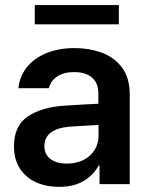

<svg xmlns="http://www.w3.org/2000/svg" viewBox="-20 -727 590 758"><path d="M232.4 -309.6Q316.9 -315.4 368.2 -317.4V-359.4Q368.2 -398.9 343.3 -420.7Q318.4 -442.4 272.5 -442.4Q231.9 -442.4 206.1 -425.3Q180.2 -408.2 172.9 -378.9H52.7Q57.1 -424.3 85 -460.2Q112.8 -496.1 161.6 -516.6Q210.4 -537.1 275.4 -537.1Q331.1 -537.1 380.1 -519.8Q429.2 -502.4 460.7 -461.7Q492.2 -420.9 492.2 -354.5V0H373V-73.2H369.1Q349.6 -36.1 310.5 -12.7Q271.5 10.7 212.9 10.7Q161.6 10.7 121.3 -7.8Q81.1 -26.4 58.1 -62.5Q35.2 -98.6 35.2 -149.4Q35.2 -231.4 90.6 -267.8Q146 -304.2 232.4 -309.6ZM245.1 -81.1Q281.7 -81.1 310.1 -95.7Q338.4 -110.4 353.8 -135.5Q369.1 -160.6 369.1 -190.4L368.7 -233.9Q346.7 -232.9 293.9 -229.5Q265.6 -228 252 -226.6Q206.1 -222.7 180.7 -203.6Q155.3 -184.6 155.3 -150.4Q155.3 -116.7 179.7 -98.9Q204.1 -81.1 245.1 -81.1ZM449.2 -630.9H117.2V-707H449.2Z"/></svg>

Font: WEMIX Pretendard SemiBold
Style: Regular
Weight: 600
Designer: Base glyphs from Inter by Rasmus Andersson; Hangeul glyphs from Noto Sans CJK(Source Han Sans) by Jang Soo-young and Kan
Foundry: Kil Hyung-jin
Version: Version 1.000